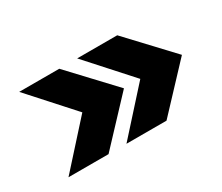

<svg xmlns="http://www.w3.org/2000/svg" viewBox="-69 -568 728 631"><g transform="rotate(-30 295.5 -253.0)"><path d="M565 -253 413 -91H261L407 -253L261 -415H413ZM193 -91H41L187 -253L41 -415H193L345 -253Z"/></g></svg>

Font: Hind Guntur
Style: Bold
Weight: 700
Designer: Manushi Parikh, Hitesh Malaviya
Foundry: Indian Type Foundry
Version: Version 1.002;PS 1.0;hotconv 1.0.86;makeotf.lib2.5.63406; tt